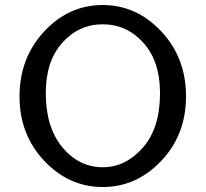

<svg xmlns="http://www.w3.org/2000/svg" viewBox="-20 -731 823 768"><path d="M58.1 -345.2Q58.1 -499 156.5 -605Q254.9 -710.9 391.1 -710.9Q525.9 -710.9 625 -605.5Q724.1 -500 724.1 -345.9Q724.1 -191.9 625 -87.4Q525.9 17.1 390.9 17.1Q255.9 17.1 157 -87.6Q58.1 -192.4 58.1 -345.2ZM163.1 -358.9Q163.1 -221.7 229.5 -141.8Q295.9 -62 391.1 -62Q481.9 -62 551 -139.9Q620.1 -217.8 620.1 -358.9Q620.1 -485.8 553.5 -559.8Q486.8 -633.8 390.9 -633.8Q294.9 -633.8 229 -559.8Q163.1 -485.8 163.1 -358.9Z"/></svg>

Font: CMU Bright
Style: SemiBold
Weight: 600
Version: Version 0.7.0